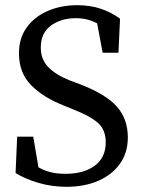

<svg xmlns="http://www.w3.org/2000/svg" viewBox="-20 -704 552 739"><path d="M235 15Q179 15 127 -0.5Q75 -16 40 -38L46 -178H108L128 -60Q151 -47 175.5 -41Q200 -35 232 -35Q303 -35 345 -66.5Q387 -98 387 -156Q387 -204 357.5 -230.5Q328 -257 264 -282L225 -298Q148 -328 100.5 -375.5Q53 -423 53 -499Q53 -557 82.5 -598Q112 -639 163 -661.5Q214 -684 278 -684Q328 -684 369 -670Q410 -656 442 -632L436 -501H375L354 -614Q317 -634 272 -634Q215 -634 176 -605.5Q137 -577 137 -521Q137 -475 166.5 -445Q196 -415 250 -394L290 -379Q388 -341 430 -293.5Q472 -246 472 -175Q472 -116 441.5 -73.5Q411 -31 358 -8Q305 15 235 15Z"/></svg>

Font: Source Serif Pro
Style: Regular
Weight: 400
Designer: Frank Grießhammer
Foundry: Adobe Systems Incorporated
Version: Version 3.001;hotconv 1.0.111;makeotfexe 2.5.65597